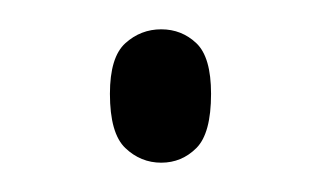

<svg xmlns="http://www.w3.org/2000/svg" viewBox="-20 -422 219 131"><path d="M90 -311Q76 -311 65.5 -321Q55 -331 55 -358Q55 -383 65.5 -392.5Q76 -402 90 -402Q104 -402 114 -392.5Q124 -383 124 -358Q124 -331 114 -321Q104 -311 90 -311Z"/></svg>

Font: Noto Serif Tamil Condensed ExtraLight
Style: Italic
Weight: 200
Width: 3
Italic angle: -12°
Designer: Indian Type Foundry, Tom Grace, and the Monotype Design Team
Foundry: Monotype Imaging Inc.
Version: Version 2.003; ttfautohint (v1.8.4.7-5d5b)